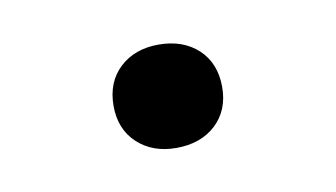

<svg xmlns="http://www.w3.org/2000/svg" viewBox="-31 -404 396 226"><g transform="rotate(-10 166.5 -291.0)"><path d="M101.6 -290.5Q101.6 -318.8 119.6 -335.7Q137.7 -352.5 166 -352.5Q195.3 -352.5 213.4 -335.7Q231.4 -318.8 231.4 -290.5Q231.4 -262.7 213.4 -245.8Q195.3 -229 166 -229Q137.7 -229 119.6 -245.8Q101.6 -262.7 101.6 -290.5Z"/></g></svg>

Font: PT Astra Serif
Style: Regular
Weight: 400
Designer: A.Korolkova, I. Chaeva
Foundry: ParaType Ltd
Version: Version 1.002